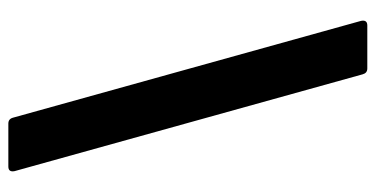

<svg xmlns="http://www.w3.org/2000/svg" viewBox="-240 -550 900 460"><g transform="rotate(90 210.0 -320.0)"><path d="M379 110H276Q265 110 262 99L30 -735Q27 -750 41 -750H144Q155 -750 158 -739L390 95Q393 110 379 110Z"/></g></svg>

Font: LINE Seed Sans App
Style: Bold
Weight: 700
Designer: LINE VX Design & Dalton Maag Ltd & Sandoll Inc
Foundry: Dalton Maag Ltd
Version: Version 1.003